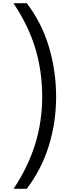

<svg xmlns="http://www.w3.org/2000/svg" viewBox="-20 -813 418 1201"><path d="M331 -207Q331 -47 285 100.5Q239 248 147 368H65Q156 231 200 88.5Q244 -54 244 -208Q244 -367 201 -510Q158 -653 64 -793H147Q240 -673 285.5 -521.5Q331 -370 331 -207Z"/></svg>

Font: Noto Sans Kannada SemiCondensed
Style: Regular
Weight: 400
Width: 4
Designer: Jelle Bosma - Monotype Design Team
Foundry: Monotype Imaging Inc.
Version: Version 2.005; ttfautohint (v1.8.4.7-5d5b)